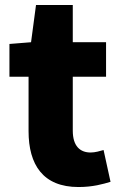

<svg xmlns="http://www.w3.org/2000/svg" viewBox="-20 -739 485 773"><path d="M296 14C354 14 395 2 425 -7L397 -135C383 -131 363 -125 345 -125C303 -125 273 -150 273 -213V-430H407V-569H273V-719H125L105 -569L18 -562V-430H95V-211C95 -76 153 14 296 14Z"/></svg>

Font: Noto Sans Korean Black
Style: Bold
Weight: 900
Designer: Ryoko NISHIZUKA (kana & ideographs); Paul D. Hunt (Latin, Greek & Cyrillic); Wenlong ZHANG (bopomofo); Sandoll Communica
Foundry: Adobe Systems Incorporated
Version: Version 1.000;PS 1;hotconv 1.0.78;makeotf.lib2.5.61930